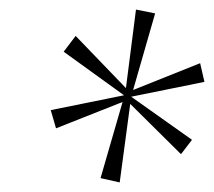

<svg xmlns="http://www.w3.org/2000/svg" viewBox="-20 -780 447 401"><path d="M230 -399 252 -563 358 -458 381 -488 254 -578 407 -609 398 -648 258 -592 304 -752 264 -760 243 -596 138 -705 113 -672 239 -581 86 -550 97 -512 236 -567 190 -408Z"/></svg>

Font: Noto Serif SemiCondensed Thin
Style: Italic
Weight: 100
Width: 4
Italic angle: -12°
Designer: Monotype Design Team
Foundry: Monotype Imaging Inc.
Version: Version 2.013